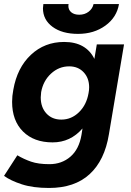

<svg xmlns="http://www.w3.org/2000/svg" viewBox="-32 -720 649 952"><path d="M-12 152 54 50Q86 69 122 81.5Q158 94 213 94Q274 94 317 57Q360 20 372 -51L377 -83Q317 -14 229 -14Q136 -14 82 -68Q28 -122 28 -215Q28 -244 34 -275Q53 -384 121 -448Q189 -512 286 -512Q341 -512 378.5 -490.5Q416 -469 436 -428L448 -500H583L508 -54Q487 75 412.5 143.5Q338 212 211 212Q132 212 76.5 194Q21 176 -12 152ZM170 -237Q170 -188 198 -157.5Q226 -127 272 -127Q322 -127 359.5 -163.5Q397 -200 407 -258Q410 -273 410 -287Q410 -333 382.5 -362Q355 -391 311 -391Q260 -391 221 -355Q182 -319 172 -263Q170 -245 170 -237ZM181 -679Q181 -686 183 -700H308L307 -691Q307 -671 321.5 -659Q336 -647 361 -647Q388 -647 407.5 -662Q427 -677 432 -700H558Q547 -634 490.5 -593Q434 -552 355 -552Q276 -552 228.5 -587Q181 -622 181 -679Z"/></svg>

Font: Oak Sans
Style: Bold Italic
Weight: 700
Italic angle: -9.5°
Foundry: Erik Kennedy, Walven
Version: Version 1.000